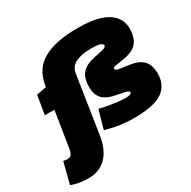

<svg xmlns="http://www.w3.org/2000/svg" viewBox="-279 -951 1368 1373"><g transform="rotate(-30 405.0 -265.0)"><path d="M53 -29 100 -327H21L47 -482L129 -498L130 -509Q150 -636 250.5 -693Q351 -750 535 -750Q700 -750 778.5 -700Q857 -650 857 -561Q857 -489 823.5 -447Q790 -405 703 -392Q664 -386 645.5 -383Q627 -380 621.5 -376.5Q616 -373 616 -368Q616 -361 623 -356Q630 -351 653 -347Q676 -343 723 -337Q800 -327 835 -290Q870 -253 870 -183Q870 -86 799.5 -38Q729 10 565 10Q502 10 444 1Q386 -8 333 -24L376 -176Q405 -167 442.5 -160.5Q480 -154 518.5 -149.5Q557 -145 587 -145Q611 -145 622.5 -150Q634 -155 634 -160Q634 -169 627 -174Q620 -179 599.5 -183.5Q579 -188 538 -196Q464 -209 430 -243.5Q396 -278 396 -343Q396 -419 431 -457Q466 -495 540 -509Q584 -518 606 -523.5Q628 -529 634.5 -535Q641 -541 641 -548Q641 -557 622.5 -566Q604 -575 543 -575Q468 -575 419.5 -552.5Q371 -530 362 -475L289 0Q272 105 216 162.5Q160 220 68 220Q-12 220 -73 196L-28 21Q-12 26 7 26Q44 26 53 -29Z"/></g></svg>

Font: Georama Extended Black
Style: Italic
Weight: 900
Width: 7
Italic angle: -9°
Designer: Jean-Baptiste Levee
Foundry: Production Type
Version: Version 1.000